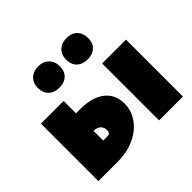

<svg xmlns="http://www.w3.org/2000/svg" viewBox="-157 -837 1018 1018"><g transform="rotate(-45 352.0 -328.0)"><path d="M431 -193Q431 -139 399 -94.5Q367 -50 311.5 -25Q256 0 187 0H42V-431H212V-338H245Q333 -338 382 -299.5Q431 -261 431 -193ZM266 -158Q266 -180 252 -193Q238 -206 212 -207V-134H244Q255 -134 260.5 -140.5Q266 -147 266 -158ZM497 -427H676V0H497ZM164 -575Q164 -612 186.5 -634Q209 -656 246 -656Q283 -656 305.5 -634Q328 -612 328 -575Q328 -538 306 -517Q284 -496 246 -496Q209 -496 186.5 -517.5Q164 -539 164 -575ZM376 -575Q376 -612 398.5 -634Q421 -656 459 -656Q496 -656 518 -634Q540 -612 540 -575Q540 -538 518 -517Q496 -496 459 -496Q421 -496 398.5 -517.5Q376 -539 376 -575Z"/></g></svg>

Font: Ysabeau Heavy
Style: Regular
Weight: 800
Designer: Christian Thalmann (Catharsis Fonts)
Version: Version 0.003